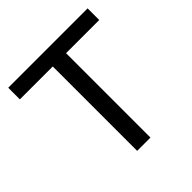

<svg xmlns="http://www.w3.org/2000/svg" viewBox="-182 -828 970 970"><g transform="rotate(-45 303.0 -343.0)"><path d="M254 0V-603H19V-686H586V-603H349V0Z"/></g></svg>

Font: Archivo
Style: Regular
Weight: 400
Designer: Hector Gatti
Foundry: Omnibus-Type
Version: Version 2.001